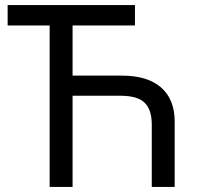

<svg xmlns="http://www.w3.org/2000/svg" viewBox="-20 -734 781 754"><path d="M10 -714H510V-634H265V-437H459Q559 -437 612.5 -390.5Q666 -344 666 -256V0H576V-245Q576 -303 548 -330.5Q520 -358 453 -358H265V0H175V-634H10Z"/></svg>

Font: BC Sans
Style: Regular
Weight: 400
Designer: Monotype Design Team
Province of B.C.
Foundry: Monotype Imaging Inc.
Version: Version 2.000;GOOG;noto-source:20170915:90ef993387c0